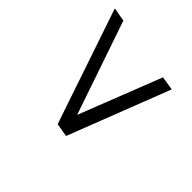

<svg xmlns="http://www.w3.org/2000/svg" viewBox="-71 -564 651 651"><g transform="rotate(-45 255.0 -238.5)"><path d="M164.1 -238.8 460 -123 452.1 -73.2 86.9 -214.8 95.2 -263.2 509.8 -403.8 501 -354Z"/></g></svg>

Font: Linux Libertine
Style: Italic
Weight: 400
Italic angle: -12°
Designer: Philipp H. Poll
Foundry: Philipp H. Poll
Version: Version 5.1.6 ; ttfautohint (v0.9)